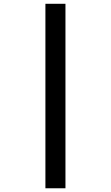

<svg xmlns="http://www.w3.org/2000/svg" viewBox="-20 -777 591 1024"><path d="M222.2 -756.8H329.1V227.1H222.2Z"/></svg>

Font: Wonky
Style: Regular
Weight: 400
Designer: Monotype Design Team
Foundry: Monotype Imaging Inc.
Version: Version 3.000